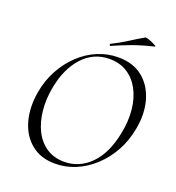

<svg xmlns="http://www.w3.org/2000/svg" viewBox="-142 -898 936 1023"><g transform="rotate(20 325.5 -386.5)"><path d="M284.2 12Q202.6 12 148.8 -31.9Q95 -75.8 74.3 -149.8Q53.6 -223.8 68.8 -313Q80.8 -383.8 112.8 -442.8Q144.8 -501.8 190.7 -545.3Q236.6 -588.8 292.6 -612.4Q348.6 -636 409.4 -636Q494.6 -636 548.6 -591.8Q602.6 -547.6 623.5 -474.2Q644.4 -400.8 628.2 -313Q615.2 -240.2 582.2 -180.6Q549.2 -121 502.2 -77.8Q455.2 -34.6 399.3 -11.3Q343.4 12 284.2 12ZM326.4 -14Q411.8 -14 474.7 -77.3Q537.6 -140.6 561.4 -260Q576.6 -333.8 570.1 -397.6Q563.6 -461.4 537.7 -509.7Q511.8 -558 469 -585Q426.2 -612 368.8 -612Q279.4 -612 217.8 -545.6Q156.2 -479.2 134.6 -366Q121.2 -295.8 127.6 -232.4Q134 -169 158.6 -119.8Q183.2 -70.6 225.6 -42.3Q268 -14 326.4 -14ZM349 -679Q345 -677 342.5 -682.5Q340 -688 344 -689Q391.2 -712.6 429.6 -737.2Q468 -761.8 506.6 -784.2Q510 -786.6 522.3 -782.9Q534.6 -779.2 548.1 -773.2Q561.6 -767.2 569.3 -762.2Q577 -757.2 571 -756Q504 -740 452 -721Q400 -702 349 -679Z"/></g></svg>

Font: Cormorant Garamond Light
Style: Italic
Weight: 300
Italic angle: -10°
Designer: Christian Thalmann (Catharsis Fonts)
Foundry: Catharsis Fonts
Version: Version 4.001